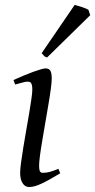

<svg xmlns="http://www.w3.org/2000/svg" viewBox="-20 -732 383 772"><path d="M222.2 -35.2Q199.2 -21.5 180.9 -11.2Q162.6 -1 147.5 6.1Q132.3 13.2 120.1 16.6Q107.9 20 97.2 20Q80.6 20 70.8 4.6Q61 -10.7 61 -37.1Q61 -51.8 64.7 -78.9Q68.4 -106 73.7 -138.9Q79.1 -171.9 85.4 -207.8Q91.8 -243.7 97.2 -276.1Q102.5 -308.6 106.2 -333.7Q109.9 -358.9 109.9 -371.1Q109.9 -382.3 108.4 -388.9Q106.9 -395.5 104.5 -398.7Q102.1 -401.9 98.1 -402.8Q94.2 -403.8 89.8 -403.8Q85.9 -403.8 77.6 -401.9Q69.3 -399.9 61.3 -397.7Q53.2 -395.5 47.1 -393.8Q41 -392.1 41 -392.1L34.2 -410.2Q54.7 -419.4 75 -428Q95.2 -436.5 112.8 -442.9Q130.4 -449.2 143.6 -453.1Q156.7 -457 163.1 -457Q176.8 -457 182.4 -447.8Q188 -438.5 188 -416Q188 -401.9 184.3 -374.3Q180.7 -346.7 174.8 -312.5Q168.9 -278.3 162.6 -241Q156.2 -203.6 150.4 -169.4Q144.5 -135.3 140.9 -107.7Q137.2 -80.1 137.2 -65.9Q137.2 -50.8 140.4 -43.9Q143.6 -37.1 151.9 -37.1Q167 -37.1 180.9 -41Q194.8 -44.9 214.8 -53.2L222.2 -35.2ZM342.8 -670.9 169.4 -501Q161.6 -502.9 158 -506.3Q154.3 -509.8 147.5 -518.1L280.3 -712.4Q285.2 -710.9 292.7 -708.7Q300.3 -706.5 308.6 -703.9Q316.9 -701.2 324.2 -698.2Q331.5 -695.3 335.4 -692.9Z"/></svg>

Font: Gentium
Style: Italic
Weight: 400
Italic angle: -7°
Designer: J. Victor Gaultney
Version: Version 1.02; 2005; OFL release